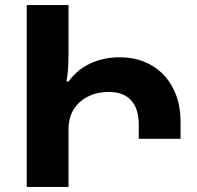

<svg xmlns="http://www.w3.org/2000/svg" viewBox="-20 -734 773 754"><path d="M85 -714H249V-520Q249 -493 247.5 -467Q246 -441 241 -414H249V0H85ZM240 -198V-400Q274 -455 329 -482Q384 -509 449 -509Q522 -509 576 -477Q630 -445 659.5 -388Q689 -331 689 -256V-189H525V-243Q525 -307 495 -340Q465 -373 407 -373Q363 -373 327 -355.5Q291 -338 270 -305.5Q249 -273 249 -224V-198Z"/></svg>

Font: Noto Sans Armenian ExtraBold
Style: Regular
Weight: 800
Version: Version 2.007